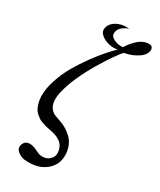

<svg xmlns="http://www.w3.org/2000/svg" viewBox="-235 -784 911 1096"><g transform="rotate(30 220.5 -236.0)"><path d="M424.8 -689.9Q436.5 -687.5 440.2 -674.6Q443.8 -661.6 435.5 -644Q427.2 -626.5 408.2 -612.8Q369.1 -585 319.8 -575.7L314.9 -575.2Q301.3 -561 273.4 -521.2Q245.6 -481.4 211.9 -424.8Q178.2 -368.2 151.6 -308.3Q125 -248.5 113 -194.6Q101.1 -140.6 117.2 -106Q123.5 -92.8 133.8 -83.7Q144 -74.7 151.4 -71.3Q158.7 -67.9 177.7 -61.5Q196.8 -55.2 205.1 -51.8Q245.6 -35.6 276.9 -4.9Q308.1 25.9 315.9 75.2Q327.1 152.8 272.9 199.5Q218.8 246.1 128.9 236.8Q103.5 233.9 82 215.8Q60.5 197.8 69.8 170.9Q84 132.8 133.8 146Q144 147.9 163.8 158.2Q183.6 168.5 196.8 169.9Q231.9 173.8 252.9 154.8Q273.9 135.7 273.9 113.8Q273.4 88.9 264.2 70.6Q254.9 52.2 239 42Q223.1 31.7 210.2 27.1Q197.3 22.5 181.2 19Q177.2 18.1 161.1 14.9Q145 11.7 137.2 9.8Q129.4 7.8 113.8 2.2Q98.1 -3.4 89.1 -9.5Q80.1 -15.6 67.9 -26.4Q55.7 -37.1 49.1 -50Q42.5 -63 37.1 -82Q31.7 -101.1 30.8 -124Q29.3 -173.3 48.3 -231.9Q67.4 -290.5 96.4 -340.8Q125.5 -391.1 161.4 -440.4Q197.3 -489.7 225.6 -521.7Q253.9 -553.7 275.9 -574.2Q252 -567.9 221.4 -574.2Q190.9 -580.6 168.9 -597.9Q147 -615.2 148.9 -637.2Q151.9 -668 179 -687.5Q206.1 -707 242.2 -710H242.7H243.2H243.7H244.1H244.6H245.1H245.6H246.1H246.6H247.1H247.6H248H248.5H249.5H250H250.5H251H252H252.4H252.9H253.9H254.4H254.9H255.9H256.3H257.3H257.8H258.8H259.8H260.3H261.2H261.7H262.7H263.7H264.6H265.1H266.1H267.1H268.1H269H272.9Q249 -701.2 233.9 -688.7Q218.8 -676.3 214.6 -664.6Q210.4 -652.8 210.2 -644Q210 -635.3 212.9 -629.9Q219.7 -617.2 241.5 -607.7Q263.2 -598.1 293.9 -600.1Q300.8 -610.8 307.9 -620.8Q314.9 -630.9 328.9 -646Q342.8 -661.1 356.4 -671.4Q370.1 -681.6 388.4 -687.5Q406.7 -693.4 424.8 -689.9Z"/></g></svg>

Font: GFS Olga
Style: Regular
Weight: 400
Designer: George Matthiopoulos
Foundry: George Matthiopoulos
Version: Version 1.0